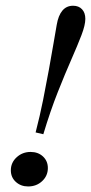

<svg xmlns="http://www.w3.org/2000/svg" viewBox="-20 -651 323 682"><path d="M133.9 -174.2 106.5 -180.6Q121.8 -239.5 133.1 -296Q144.4 -352.4 153.6 -403.2Q162.9 -454 169.8 -495.2Q176.6 -536.3 181.5 -562.9Q187.1 -596 201.6 -613.3Q216.1 -630.6 239.5 -630.6Q259.7 -630.6 271.4 -618.1Q283.1 -605.6 283.1 -583.9Q283.1 -562.1 269.4 -526.2Q255.6 -490.3 233.5 -439.9Q211.3 -389.5 185.1 -323.4Q158.9 -257.3 133.9 -174.2ZM79.8 11.3Q54 11.3 36.3 -4.8Q18.5 -21 18.5 -46Q18.5 -73.4 39.1 -92.3Q59.7 -111.3 88.7 -111.3Q115.3 -111.3 132.7 -95.2Q150 -79 150 -54Q150 -26.6 129.8 -7.7Q109.7 11.3 79.8 11.3Z"/></svg>

Font: Playfair 5pt SemiExpanded Light Medium
Style: Italic
Weight: 500
Italic angle: -15.6°
Version: Version 2.001;gftools[0.9.30]